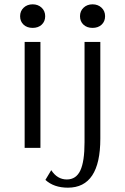

<svg xmlns="http://www.w3.org/2000/svg" viewBox="-20 -684 579 888"><path d="M73 -609Q73 -633 89.5 -648.5Q106 -664 131 -664Q156 -664 172.5 -648.5Q189 -633 189 -609Q189 -585 173 -570Q157 -555 131 -555Q105 -555 89 -570Q73 -585 73 -609ZM94 -490H167V0H94ZM350 -609Q350 -633 366.5 -648.5Q383 -664 408 -664Q433 -664 449.5 -648.5Q466 -633 466 -609Q466 -585 450 -570Q434 -555 408 -555Q382 -555 366 -570Q350 -585 350 -609ZM190 148 217 103Q245 146 289 146Q332 146 351.5 104.5Q371 63 371 -26V-490H444V-43Q444 184 294 184Q229 184 190 148Z"/></svg>

Font: Fahkwang Light
Style: Regular
Weight: 300
Version: Version 1.000; ttfautohint (v1.6)